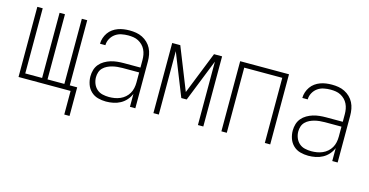

<svg xmlns="http://www.w3.org/2000/svg" viewBox="-73 -864 2646 1375"><g transform="rotate(15 1250.0 -176.5)"><path d="M451 175V0H65V-520H105V-37H230V-520H270V-37H395V-520H435V-37H490V175Z M714 8Q684 8 654.5 0Q625 -8 603 -29Q581 -50 571 -79Q561 -108 561 -138Q561 -163 568 -186.5Q575 -210 590.5 -228.5Q606 -247 627.5 -259.5Q649 -272 672 -279Q695 -286 719.5 -288.5Q744 -291 768 -291H891V-348Q891 -367 887.5 -386Q884 -405 875.5 -422.5Q867 -440 853.5 -453.5Q840 -467 823 -476Q806 -485 787 -488Q768 -491 748 -491Q723 -491 698 -486Q673 -481 652.5 -466.5Q632 -452 619.5 -429Q607 -406 607 -381H567Q567 -403 574 -424Q581 -445 593.5 -463Q606 -481 624 -494Q642 -507 662.5 -514.5Q683 -522 704.5 -525Q726 -528 748 -528Q773 -528 797 -524Q821 -520 843 -509Q865 -498 882.5 -481Q900 -464 911 -442.5Q922 -421 926.5 -396.5Q931 -372 931 -348V0H891V-96Q881 -71 862.5 -50Q844 -29 820 -16Q796 -3 769 2.5Q742 8 714 8ZM727 -29Q748 -29 769 -32.5Q790 -36 809.5 -44.5Q829 -53 845 -67Q861 -81 871.5 -99Q882 -117 886.5 -138Q891 -159 891 -180V-255H768Q749 -255 730 -253Q711 -251 693 -246.5Q675 -242 657.5 -233.5Q640 -225 626.5 -211.5Q613 -198 607 -179.5Q601 -161 601 -142Q601 -118 610 -95Q619 -72 637 -56Q655 -40 679 -34.5Q703 -29 727 -29Z M1065 0V-520H1125L1250 -206L1375 -520H1435V0H1395V-470L1270 -156H1230L1105 -470V0Z M1569 0V-520H1931V0H1891V-483H1609V0Z M2214 8Q2184 8 2154.5 0Q2125 -8 2103 -29Q2081 -50 2071 -79Q2061 -108 2061 -138Q2061 -163 2068 -186.5Q2075 -210 2090.5 -228.5Q2106 -247 2127.5 -259.5Q2149 -272 2172 -279Q2195 -286 2219.5 -288.5Q2244 -291 2268 -291H2391V-348Q2391 -367 2387.5 -386Q2384 -405 2375.5 -422.5Q2367 -440 2353.5 -453.5Q2340 -467 2323 -476Q2306 -485 2287 -488Q2268 -491 2248 -491Q2223 -491 2198 -486Q2173 -481 2152.5 -466.5Q2132 -452 2119.5 -429Q2107 -406 2107 -381H2067Q2067 -403 2074 -424Q2081 -445 2093.5 -463Q2106 -481 2124 -494Q2142 -507 2162.5 -514.5Q2183 -522 2204.5 -525Q2226 -528 2248 -528Q2273 -528 2297 -524Q2321 -520 2343 -509Q2365 -498 2382.5 -481Q2400 -464 2411 -442.5Q2422 -421 2426.5 -396.5Q2431 -372 2431 -348V0H2391V-96Q2381 -71 2362.5 -50Q2344 -29 2320 -16Q2296 -3 2269 2.5Q2242 8 2214 8ZM2227 -29Q2248 -29 2269 -32.5Q2290 -36 2309.5 -44.5Q2329 -53 2345 -67Q2361 -81 2371.5 -99Q2382 -117 2386.5 -138Q2391 -159 2391 -180V-255H2268Q2249 -255 2230 -253Q2211 -251 2193 -246.5Q2175 -242 2157.5 -233.5Q2140 -225 2126.5 -211.5Q2113 -198 2107 -179.5Q2101 -161 2101 -142Q2101 -118 2110 -95Q2119 -72 2137 -56Q2155 -40 2179 -34.5Q2203 -29 2227 -29Z"/></g></svg>

Font: Iosevka SS04 Extralight
Style: Regular
Weight: 200
Monospace: yes
Designer: Belleve Invis
Foundry: Belleve Invis
Version: Version 19.0.0; ttfautohint (v1.8.4)